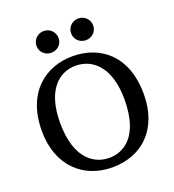

<svg xmlns="http://www.w3.org/2000/svg" viewBox="-167 -1084 1106 1222"><g transform="rotate(-20 385.5 -473.5)"><path d="M40 -360.8C40 -127 186.5 9.8 385.3 9.8C584 9.8 730.5 -122.1 730.5 -360.8C730.5 -627.9 566.9 -742.2 385.3 -742.2C203.6 -742.2 40 -623 40 -360.8ZM386.7 -53.7C293 -53.7 167 -116.7 167 -371.1C167 -587.9 267.6 -678.7 383.8 -678.7C500 -678.7 603.5 -587.9 603.5 -371.1C603.5 -116.7 480.5 -53.7 386.7 -53.7ZM502.4 -808.6C543.9 -808.6 577.1 -839.8 577.1 -881.3C577.1 -922.9 543.9 -955.6 502.4 -955.6C460.9 -955.6 427.7 -922.9 427.7 -881.3C427.7 -839.8 460.9 -808.6 502.4 -808.6ZM268.1 -808.6C309.6 -808.6 342.8 -839.8 342.8 -881.3C342.8 -922.9 309.6 -955.6 268.1 -955.6C226.6 -955.6 193.4 -922.9 193.4 -881.3C193.4 -839.8 226.6 -808.6 268.1 -808.6Z"/></g></svg>

Font: Arbutus Slab
Style: Regular
Weight: 400
Designer: Karolina Lach
Foundry: Karolina Lach
Version: Version 1.001